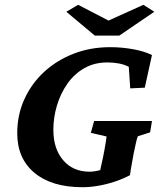

<svg xmlns="http://www.w3.org/2000/svg" viewBox="-20 -781 685 810"><path d="M328.1 8.8Q198.2 8.8 125.5 -51.8Q52.7 -112.3 52.7 -218.8Q52.7 -295.9 82.5 -361.8Q112.3 -427.7 165.5 -477.1Q218.8 -526.4 290 -554.2Q361.3 -582 444.3 -582Q495.1 -582 542.5 -573.2Q589.8 -564.5 621.1 -548.8L590.8 -411.1L529.3 -408.2L523.4 -499Q504.9 -508.8 481.9 -513.2Q459 -517.6 432.6 -517.6Q377.9 -517.6 335.4 -493.2Q293 -468.8 264.2 -427.7Q235.4 -386.7 220.2 -335.9Q205.1 -285.2 205.1 -233.4Q205.1 -153.3 246.6 -105Q288.1 -56.6 358.4 -56.6Q368.2 -56.6 380.4 -58.6Q392.6 -60.5 405.3 -64Q418 -67.4 429.7 -74.2L393.6 -21.5L415 -119.1Q418 -132.8 420.9 -149.9Q423.8 -167 426.3 -181.6Q428.7 -196.3 429.7 -205.1L363.3 -220.7L377 -270.5H621.1L613.3 -222.7L561.5 -206.1Q557.6 -197.3 553.2 -176.8Q548.8 -156.2 543.9 -133.8Q541 -115.2 536.6 -92.8Q532.2 -70.3 528.3 -42Q497.1 -25.4 462.4 -14.2Q427.7 -2.9 393.6 2.9Q359.4 8.8 328.1 8.8ZM259.8 -731.4 309.6 -760.7 467.8 -678.7H403.3L585 -760.7L630.9 -731.4L483.4 -630.9H379.9Z"/></svg>

Font: Crimson Pro ExtraLight
Style: Bold Italic
Weight: 700
Italic angle: -12°
Version: Version 1.002